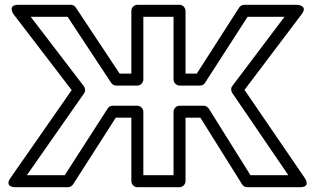

<svg xmlns="http://www.w3.org/2000/svg" viewBox="-20 -756 1316 801"><path d="M830 -315H729C714 -315 704 -301 704 -290V-25H578V-290C578 -305 564 -315 553 -315H450C441 -315 433 -310 429 -303L250 -25H92L331 -367C337 -376 336 -388 330 -396L108 -686H262L444 -410C449 -403 457 -399 465 -399H553C568 -399 578 -413 578 -424V-686H704V-424C704 -409 718 -399 729 -399H814C823 -399 831 -403 835 -410L1013 -686H1167L949 -397C942 -388 944 -376 949 -368L1183 -25H1025L851 -303C846 -310 838 -315 830 -315ZM816 -265 990 13C994 20 1002 25 1011 25H1231C1280 25 1251 -14 1251 -14L1000 -381L1238 -696C1268 -735 1218 -736 1218 -736H999C991 -736 983 -732 978 -725L801 -449H754V-711C754 -722 744 -736 729 -736H553C542 -736 528 -726 528 -711V-449H479L296 -725C292 -731 284 -736 276 -736H57C8 -736 37 -696 37 -696L279 -380L24 -14C-4 26 44 25 44 25H264C272 25 280 20 285 13L463 -265H528V0C528 11 538 25 553 25H729C740 25 754 15 754 0V-265Z"/></svg>

Font: Asimov
Style: XWidOu
Weight: 500
Designer: Google
Version: Version 2.000980; 2014